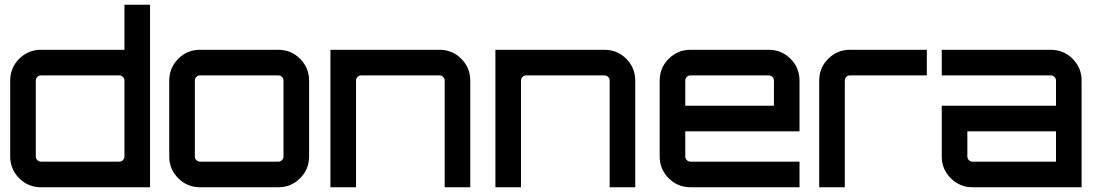

<svg xmlns="http://www.w3.org/2000/svg" viewBox="-20 -790 4635 810"><path d="M505 -770H613V0H153Q99 0 61 -38Q23 -76 23 -130V-450Q23 -504 61 -542Q99 -580 153 -580H505ZM153 -108H483Q492 -108 498.5 -114.5Q505 -121 505 -130V-450Q505 -459 498.5 -465.5Q492 -472 483 -472H153Q144 -472 137.5 -465.5Q131 -459 131 -450V-130Q131 -121 137.5 -114.5Q144 -108 153 -108Z M824 -580H1154Q1208 -580 1246 -542Q1284 -504 1284 -450V-130Q1284 -76 1246 -38Q1208 0 1154 0H824Q770 0 732 -38Q694 -76 694 -130V-450Q694 -504 732 -542Q770 -580 824 -580ZM1154 -472H824Q815 -472 808.5 -465.5Q802 -459 802 -450V-130Q802 -121 808.5 -114.5Q815 -108 824 -108H1154Q1163 -108 1169.5 -114.5Q1176 -121 1176 -130V-450Q1176 -459 1169.5 -465.5Q1163 -472 1154 -472Z M1834 -580Q1888 -580 1926 -542Q1964 -504 1964 -450V0H1856V-450Q1856 -459 1849.5 -465.5Q1843 -472 1834 -472H1504Q1495 -472 1488.5 -465.5Q1482 -459 1482 -450V0H1374V-580Z M2530 -580Q2584 -580 2622 -542Q2660 -504 2660 -450V0H2552V-450Q2552 -459 2545.5 -465.5Q2539 -472 2530 -472H2200Q2191 -472 2184.5 -465.5Q2178 -459 2178 -450V0H2070V-580Z M3223 -580Q3277 -580 3315 -542Q3353 -504 3353 -450V-236H2871V-130Q2871 -121 2877.5 -114.5Q2884 -108 2893 -108H3353V0H2893Q2839 0 2801 -38Q2763 -76 2763 -130V-450Q2763 -504 2801 -542Q2839 -580 2893 -580ZM2871 -344H3245V-450Q3245 -459 3238.5 -465.5Q3232 -472 3223 -472H2893Q2884 -472 2877.5 -465.5Q2871 -459 2871 -450Z M3566 -580H3890V-472H3566Q3557 -472 3550.5 -465.5Q3544 -459 3544 -450V0H3436V-130V-450Q3436 -504 3474 -542Q3512 -580 3566 -580Z M4413 -580Q4467 -580 4505 -542Q4543 -504 4543 -450V0H4083Q4029 0 3991 -38Q3953 -76 3953 -130V-344H4435V-450Q4435 -459 4428.5 -465.5Q4422 -472 4413 -472H3953V-580ZM4435 -108V-236H4061V-130Q4061 -121 4067.5 -114.5Q4074 -108 4083 -108Z"/></svg>

Font: Orbitron
Style: Regular
Weight: 500
Designer: Matt McInerney
Foundry: Matt McInerney
Version: 1.000